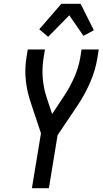

<svg xmlns="http://www.w3.org/2000/svg" viewBox="-20 -997 543 1017"><path d="M149 0 197 -291 143 -453Q124 -508 117 -568.5Q110 -629 120 -691L127 -735H218L211 -691Q202 -636 206.5 -582Q211 -528 228 -478L256 -393L319 -488Q350 -535 373 -586.5Q396 -638 405 -691L412 -735H503L496 -691Q486 -627 459 -564Q432 -501 394 -443L285 -281L239 0ZM235 -802 188 -842 305 -977H407L477 -837L422 -807L347 -916Z"/></svg>

Font: Iosevka Term Curly Md Obl
Style: Regular
Weight: 500
Italic angle: -9°
Designer: Belleve Invis
Foundry: Belleve Invis
Version: Version 32.3.0